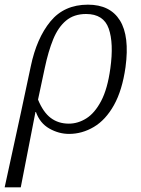

<svg xmlns="http://www.w3.org/2000/svg" viewBox="-78 -564 605 823"><path d="M54 -280Q79 -400 138 -472Q197 -544 299 -544Q394 -544 436 -476.5Q478 -409 460 -276Q446 -177 410.5 -113.5Q375 -50 324.5 -20Q274 10 218 10Q174 10 133.5 -13Q93 -36 76 -84H74L11 239H-58L12 -83ZM217 -34Q256 -34 292 -56.5Q328 -79 355.5 -131Q383 -183 395 -271Q410 -379 388 -441.5Q366 -504 291 -504Q239 -504 205 -475.5Q171 -447 150 -395.5Q129 -344 114 -273L85 -137Q107 -83 139.5 -58.5Q172 -34 217 -34Z"/></svg>

Font: Noto Serif SemiCondensed Light
Style: Italic
Weight: 300
Width: 4
Italic angle: -12°
Designer: Monotype Design Team
Foundry: Monotype Imaging Inc.
Version: Version 2.013; ttfautohint (v1.8.4.7-5d5b)